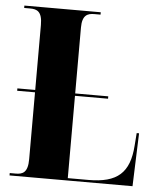

<svg xmlns="http://www.w3.org/2000/svg" viewBox="-52 -759 667 804"><g transform="rotate(5 282.0 -357.0)"><path d="M18 0H535L543 -223H533L529 -170C521 -55 470 -10 349 -10H262V-356H401V-366H262V-643C262 -696 285 -704 313 -704H339V-714H18V-704H43C72 -704 94 -696 94 -639V-366H19V-356H94V-75C94 -18 72 -10 43 -10H18Z"/></g></svg>

Font: Noto Serif Display ExtraCondensed Black
Style: Regular
Weight: 900
Width: 2
Designer: Monotype Design Team
Foundry: Monotype Imaging Inc.
Version: Version 2.009